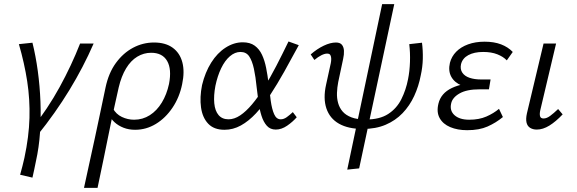

<svg xmlns="http://www.w3.org/2000/svg" viewBox="-20 -626 2809 935"><path d="M163 32 134 3Q213 -97 270.5 -202Q328 -307 370 -414H436Q386 -299 318 -187.5Q250 -76 163 32ZM138 239 78 225Q84 203 89.5 182Q95 161 99 142Q121 39 123.5 -51.5Q126 -142 112.5 -230Q99 -318 72 -411L138 -418Q154 -354 164 -280.5Q174 -207 177 -131Q180 -55 175 18.5Q170 92 155 159Q151 181 146.5 200.5Q142 220 138 239Z M389 289Q403 225 416 165Q429 105 442 46Q455 -13 467.5 -74Q480 -135 494 -200Q509 -271 544.5 -319.5Q580 -368 628 -393.5Q676 -419 730 -419Q786 -419 821 -393.5Q856 -368 868 -322.5Q880 -277 867 -216Q854 -152 820 -101.5Q786 -51 739 -22.5Q692 6 638 6Q607 6 581.5 -4Q556 -14 537.5 -31Q519 -48 510 -70L530 -98Q545 -70 573.5 -56.5Q602 -43 633 -43Q675 -43 709.5 -65Q744 -87 768 -126.5Q792 -166 803 -217Q817 -289 794 -329Q771 -369 716 -369Q680 -369 648.5 -350Q617 -331 594 -293Q571 -255 558 -200Q546 -147 537.5 -108Q529 -69 521.5 -33Q514 3 505.5 45Q497 87 485 145.5Q473 204 455 289Z M1073 6Q1022 6 994 -23.5Q966 -53 959 -102.5Q952 -152 964 -212Q979 -274 1008.5 -321Q1038 -368 1078.5 -394Q1119 -420 1162 -420Q1198 -420 1220.5 -403.5Q1243 -387 1256 -359Q1269 -331 1276 -295.5Q1283 -260 1288 -220Q1293 -175 1298.5 -135Q1304 -95 1315 -70Q1326 -45 1347 -45Q1362 -45 1376.5 -55.5Q1391 -66 1406 -80L1425 -55Q1406 -33 1378.5 -14Q1351 5 1323 5Q1296 5 1279.5 -13.5Q1263 -32 1253.5 -62Q1244 -92 1239 -128Q1234 -164 1230 -200Q1225 -252 1216.5 -291Q1208 -330 1193.5 -351.5Q1179 -373 1151 -373Q1124 -373 1099.5 -352Q1075 -331 1057 -293.5Q1039 -256 1029 -208Q1020 -160 1023.5 -123Q1027 -86 1044.5 -65.5Q1062 -45 1093 -45Q1121 -45 1149.5 -64Q1178 -83 1207.5 -118Q1237 -153 1266.5 -200.5Q1296 -248 1325.5 -305Q1355 -362 1385 -424L1435 -406Q1399 -339 1364.5 -277.5Q1330 -216 1296 -164Q1262 -112 1226.5 -74Q1191 -36 1153 -15Q1115 6 1073 6Z M1747 2Q1676 2 1631 -23.5Q1586 -49 1569.5 -98Q1553 -147 1568 -214L1591 -319Q1593 -329 1593 -339.5Q1593 -350 1589 -357.5Q1585 -365 1573 -365Q1561 -365 1545 -357Q1529 -349 1511 -334L1493 -361Q1524 -388 1556.5 -403.5Q1589 -419 1616 -419Q1636 -419 1645 -408Q1654 -397 1655 -379Q1656 -361 1651 -339L1627 -226Q1622 -200 1621 -174Q1620 -148 1626.5 -124.5Q1633 -101 1648.5 -83Q1664 -65 1691.5 -54.5Q1719 -44 1762 -44Q1829 -44 1870.5 -71Q1912 -98 1934.5 -143Q1957 -188 1967 -240Q1975 -279 1976.5 -324.5Q1978 -370 1973 -411L2035 -418Q2040 -380 2039 -339.5Q2038 -299 2029 -259Q2019 -206 1997 -158.5Q1975 -111 1940.5 -75Q1906 -39 1858 -18.5Q1810 2 1747 2ZM1671 200 1841 -606H1900L1729 194Z M2255 8Q2208 8 2172.5 -7Q2137 -22 2121 -51Q2105 -80 2115 -121Q2127 -172 2180.5 -197.5Q2234 -223 2315 -223L2312 -194Q2265 -194 2229 -209Q2193 -224 2177.5 -252.5Q2162 -281 2171 -320Q2179 -351 2201.5 -374Q2224 -397 2259.5 -410Q2295 -423 2340 -423Q2386 -423 2420 -410Q2454 -397 2477 -373L2448 -332Q2431 -350 2402 -361.5Q2373 -373 2333 -373Q2289 -373 2260.5 -357.5Q2232 -342 2225 -313Q2220 -289 2231.5 -272Q2243 -255 2267 -247Q2291 -239 2323 -239H2369L2361 -191H2315Q2253 -191 2218 -171Q2183 -151 2177 -122Q2169 -87 2193.5 -65Q2218 -43 2265 -43Q2313 -43 2348.5 -58.5Q2384 -74 2410 -96L2429 -56Q2395 -28 2354.5 -10Q2314 8 2255 8Z M2594 5Q2575 5 2561.5 -3.5Q2548 -12 2544 -29.5Q2540 -47 2546 -74L2627 -414H2688L2611 -89Q2607 -71 2610 -60Q2613 -49 2627 -49Q2642 -49 2659 -61.5Q2676 -74 2698 -95L2720 -69Q2687 -34 2655.5 -14.5Q2624 5 2594 5Z"/></svg>

Font: Ysabeau
Style: Italic
Weight: 400
Italic angle: -12°
Designer: Christian Thalmann (Catharsis Fonts)
Version: Version 2.000;gftools[0.9.27.dev2+g8671c4b]